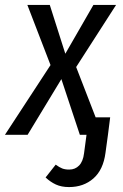

<svg xmlns="http://www.w3.org/2000/svg" viewBox="-52 -547 500 779"><path d="M336 -71H395L386 0L376 73Q367 142 327 177Q287 212 228 212Q197 212 174.5 201.5Q152 191 133 173L174 121Q189 132 200.5 136.5Q212 141 229 141Q253 141 269 124.5Q285 108 289 75L299 0H272L197 -226L60 0H-32L153 -283L59 -527H150L213 -329L327 -527H419L257 -275Z"/></svg>

Font: Fira Sans Compressed
Style: Italic
Weight: 400
Width: 1
Italic angle: -8°
Designer: bBox Type GmbH & Carrois Corporate GbR & Edenspiekermann AG
Foundry: bBox Type GmbH & Carrois Corporate GbR & Edenspiekermann AG
Version: Version 4.301